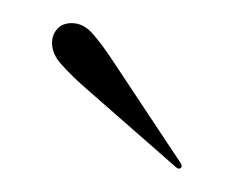

<svg xmlns="http://www.w3.org/2000/svg" viewBox="-20 -611 202 166"><path d="M78.5 -557 135.5 -471Q138 -467.5 136.5 -466Q134.5 -464 131.5 -467L51 -537.5Q40 -547.5 32.5 -556Q25 -564.5 25 -574Q25 -581 29.5 -586Q34 -591 42 -591Q52 -591 60 -582Q68 -573 78.5 -557Z"/></svg>

Font: Fraunces 144pt S000 Thin
Style: Regular
Weight: 100
Version: Version 1.000; ttfautohint (v1.8.3)